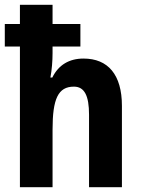

<svg xmlns="http://www.w3.org/2000/svg" viewBox="-21 -780 589 800"><path d="M198 -760H62V-680H-1V-586H62V0H198V-240C198 -368 221 -419 287 -419C331 -419 350 -381 350 -302V0H487V-339C487 -469 429 -536 327 -536C268 -536 223 -510 197 -457H189C195 -488 198 -526 198 -559V-586H314V-680H198Z"/></svg>

Font: Noto Sans Devanagari UI Condensed
Style: Bold
Weight: 700
Width: 3
Designer: Jelle Bosma - Monotype Design Team
Foundry: Monotype Imaging Inc.
Version: Version 2.004